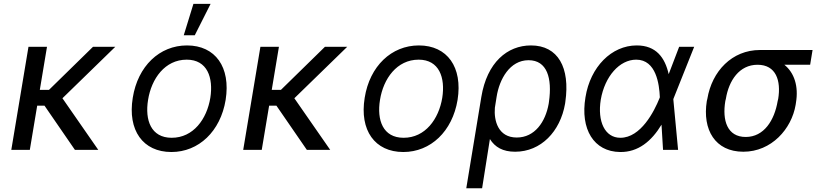

<svg xmlns="http://www.w3.org/2000/svg" viewBox="-20 -793 4335 1016"><path d="M228.7 -545.5H130.7L39.8 0H137.8L176.8 -233.7H215.6L376.4 0H500L310.4 -273.1L590.2 -545.5H472.3L239.3 -317.5H190.7Z M887.1 11.4C1031.6 11.4 1146.7 -98 1174 -264.2C1201.7 -437.5 1119.7 -552.6 969.5 -552.6C824.2 -552.6 709.2 -443.2 682.5 -275.6C654.5 -103.7 736.2 11.4 887.1 11.4ZM763.5 -264.2C781.2 -376.4 852.6 -477.3 968 -477.3C1077.1 -477.3 1109.7 -382.1 1093 -275.6C1074.6 -163 1003.2 -63.9 888.5 -63.9C778.8 -63.9 746.1 -157.7 763.5 -264.2ZM952.4 -606.5H1010.7L1094.5 -772.7H1003.6Z M1456 -545.5H1358L1267 0H1365.1L1404.1 -233.7H1442.8L1603.7 0H1727.3L1537.6 -273.1L1817.5 -545.5H1699.6L1466.6 -317.5H1418Z M2114.3 11.4C2258.9 11.4 2373.9 -98 2401.3 -264.2C2429 -437.5 2346.9 -552.6 2196.7 -552.6C2051.5 -552.6 1936.4 -443.2 1909.8 -275.6C1881.7 -103.7 1963.4 11.4 2114.3 11.4ZM1990.8 -264.2C2008.5 -376.4 2079.9 -477.3 2195.3 -477.3C2304.3 -477.3 2337 -382.1 2320.3 -275.6C2301.8 -163 2230.5 -63.9 2115.8 -63.9C2006 -63.9 1973.4 -157.7 1990.8 -264.2Z M2527 -279.8 2447.4 203.1H2531.2L2572.4 -57.2C2599.4 -14.2 2640.6 9.9 2706 9.9C2842.3 9.9 2944.6 -96.6 2970.2 -244.3L2971.6 -254.3C2997.5 -435 2933.2 -552.6 2789.8 -552.6C2664.8 -552.6 2557.2 -463.1 2527 -279.8ZM2598.7 -222.7 2608 -281.2C2622.5 -373.6 2677.6 -474.4 2777 -474.4C2875 -474.4 2902.7 -379.6 2884.9 -254.3L2883.5 -244.3C2866.5 -147.7 2809.7 -65.3 2714.5 -65.3C2615.4 -65.3 2593 -155.2 2598.7 -222.7Z M3261.4 11.4C3357.2 12.8 3427.9 -46.2 3480.5 -133.2L3488.6 0H3568.2L3543 -267.4L3544 -271.3L3653.4 -545.5H3573.9L3518.5 -400.6C3498.6 -488.6 3451.7 -552.6 3349.4 -552.6C3215.9 -552.6 3103.7 -438.9 3078.1 -278.4C3049.7 -109.4 3122.2 9.9 3261.4 11.4ZM3159.1 -265.6C3180.4 -389.2 3258.5 -477.3 3346.6 -477.3C3453.1 -477.3 3468.7 -345.2 3471.6 -279.8V-278.1L3470.2 -274.1C3441.8 -203.1 3370.7 -63.9 3262.8 -63.9C3180.4 -63.9 3140.6 -150.6 3159.1 -265.6Z M3723 -269.9 3720.2 -258.5C3696 -106.5 3764.2 9.9 3913.4 9.9C4062.5 9.9 4169 -110.8 4190.3 -238.6L4191.8 -248.6C4206.7 -336.6 4183.2 -407.7 4130.7 -450.3H4267L4279.8 -528.4H4001.4C3853.7 -528.4 3747.2 -416.2 3723 -269.9ZM3818.2 -258.5 3821 -269.9C3836.6 -366.5 3892 -450.3 3988.6 -450.3C4086.6 -450.3 4113.6 -366.5 4098 -269.9L4095.2 -258.5C4078.1 -156.2 4022.7 -68.2 3926.1 -68.2C3828.1 -68.2 3801.1 -156.2 3818.2 -258.5Z"/></svg>

Font: Magic Ui Pro
Style: Italic
Weight: 400
Italic angle: -9.39999°
Designer: Stefan Endress, Andreas Faust
Version: Version 1.000;FEAKit 1.0